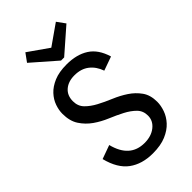

<svg xmlns="http://www.w3.org/2000/svg" viewBox="-282 -1026 1130 1130"><g transform="rotate(-45 283.0 -461.0)"><path d="M48 0ZM418 -163Q418 -203 392 -229Q366 -255 327.5 -275Q289 -295 243.5 -314Q198 -333 159.5 -360Q121 -387 95 -426.5Q69 -466 69 -527Q69 -557 80.5 -590Q92 -623 118 -651Q144 -679 186.5 -697Q229 -715 292 -715Q375 -715 430.5 -679.5Q486 -644 510 -563L423 -532Q406 -581 370 -609Q334 -637 279 -637Q228 -637 196.5 -610Q165 -583 165 -535Q165 -494 191 -467.5Q217 -441 255.5 -420.5Q294 -400 339.5 -381Q385 -362 423.5 -336.5Q462 -311 488 -274.5Q514 -238 514 -182Q514 -151 502 -116.5Q490 -82 463 -52.5Q436 -23 391.5 -4Q347 15 281 15Q192 15 132.5 -28.5Q73 -72 48 -171L134 -202Q169 -63 290 -63Q346 -63 382 -91.5Q418 -120 418 -163ZM134 -886 171 -937 298 -848 425 -937 462 -886 311 -754H285Z"/></g></svg>

Font: Orienta
Style: Regular
Weight: 400
Designer: Eduardo Rodriguez Tunni
Foundry: Eduardo Rodriguez Tunni
Version: Version 1.001